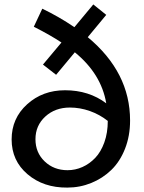

<svg xmlns="http://www.w3.org/2000/svg" viewBox="-20 -829 645 862"><path d="M374 -662.1Q564 -504.4 564 -288.1Q564 -218.8 541.3 -161.1Q518.6 -103.5 479.7 -65.9Q440.9 -28.3 389.9 -7.6Q338.9 13.2 282.2 13.2Q175.3 14.2 103.8 -46.6Q32.2 -107.4 32.2 -203.1Q32.2 -297.9 101.8 -360.8Q171.4 -423.8 272 -423.8Q378.9 -423.8 457 -365.2Q434.6 -497.6 315.9 -594.2L231.9 -493.2L172.9 -539.1L255.9 -638.2Q209.5 -669.4 131.8 -709L169.9 -790Q244.1 -754.4 314 -707L398.9 -809.1L457 -762.2ZM283.2 -64.9Q317.9 -64.9 349.9 -79.1Q381.8 -93.3 407.5 -120.1Q433.1 -147 448.5 -189.9Q463.9 -232.9 463.9 -286.1Q427.7 -314.9 383.3 -330.6Q338.9 -346.2 293.9 -346.2Q227.5 -346.2 183.3 -305.7Q139.2 -265.1 139.2 -204.1Q139.2 -144 180.4 -104.5Q221.7 -64.9 283.2 -64.9Z"/></svg>

Font: BioRhyme
Style: Regular
Weight: 400
Designer: Aoife Mooney
Foundry: Aoife Mooney Type
Version: Version 1.500;PS 001.500;hotconv 1.0.88;makeotf.lib2.5.64775